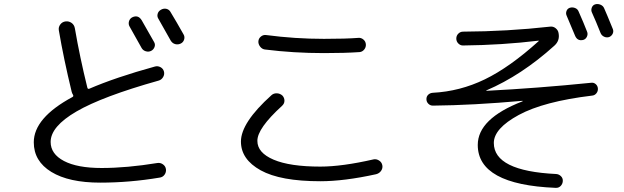

<svg xmlns="http://www.w3.org/2000/svg" viewBox="-20 -866 3040 935"><path d="M467.8 23.4Q315.4 23.4 230 -28.8Q144.5 -81.1 144.5 -172.9Q144.5 -292 333 -393.6Q339.8 -397.5 335 -405.3Q331.1 -411.1 329.1 -418.9Q290 -580.1 266.6 -717.8Q263.7 -733.4 273.4 -746.6Q283.2 -759.8 299.3 -761.7Q315.4 -763.7 328.6 -754.4Q341.8 -745.1 344.7 -727.5Q369.1 -585.9 405.3 -439.5Q407.2 -431.6 414.1 -433.6Q543 -489.3 734.4 -542Q748 -545.9 761.2 -539.1Q774.4 -532.2 778.3 -518.1Q782.2 -503.9 774.4 -490.7Q766.6 -477.5 752.9 -473.6Q478.5 -396.5 352.5 -323.2Q226.6 -250 226.6 -174.8Q226.6 -116.2 291.5 -82Q356.4 -47.9 474.6 -47.9Q597.7 -47.9 747.1 -72.3Q761.7 -74.2 773.9 -65.4Q786.1 -56.6 788.1 -42Q790 -27.3 781.2 -15.1Q772.5 -2.9 756.8 -1Q611.3 23.4 467.8 23.4ZM623 -781.2Q652.3 -795.9 669.9 -767.6Q715.8 -686.5 730.5 -661.1Q737.3 -649.4 732.4 -636.7Q727.5 -624 715.8 -618.2Q704.1 -612.3 690.4 -616.2Q676.8 -620.1 669.9 -631.8Q643.6 -679.7 611.3 -736.3Q604.5 -748 607.9 -761.2Q611.3 -774.4 623 -781.2ZM811.5 -805.7Q838.9 -760.7 874 -698.2Q880.9 -686.5 876.5 -672.9Q872.1 -659.2 858.9 -653.3Q845.7 -647.5 832.5 -651.4Q819.3 -655.3 811.5 -668Q777.3 -727.5 752 -773.4Q744.1 -785.2 747.6 -798.3Q751 -811.5 764.2 -818.8Q777.3 -826.2 791 -822.8Q804.7 -819.3 811.5 -805.7Z M1557.6 -676.8Q1664.1 -676.8 1725.6 -681.6Q1739.3 -682.6 1750 -673.3Q1760.7 -664.1 1761.7 -649.9Q1762.7 -635.7 1753.4 -624.5Q1744.1 -613.3 1730.5 -612.3Q1660.2 -607.4 1557.6 -607.4Q1409.2 -607.4 1269.5 -625Q1255.9 -627 1246.6 -639.2Q1237.3 -651.4 1238.3 -665Q1239.3 -678.7 1250.5 -688Q1261.7 -697.3 1276.4 -695.3Q1417 -676.8 1557.6 -676.8ZM1540 16.6Q1345.7 16.6 1249.5 -36.6Q1153.3 -89.8 1153.3 -176.8Q1153.3 -268.6 1301.8 -402.3Q1312.5 -412.1 1328.1 -411.6Q1343.8 -411.1 1355.5 -400.4Q1365.2 -389.6 1365.2 -375.5Q1365.2 -361.3 1353.5 -350.6Q1232.4 -240.2 1233.4 -179.7Q1233.4 -122.1 1312.5 -88.4Q1391.6 -54.7 1540 -54.7Q1645.5 -54.7 1798.8 -89.8Q1812.5 -92.8 1825.7 -84.5Q1838.9 -76.2 1841.8 -61.5Q1844.7 -46.9 1835.9 -34.2Q1827.1 -21.5 1811.5 -17.6Q1656.2 16.6 1540 16.6Z M2087.9 -351.6Q2075.2 -351.6 2065.9 -360.8Q2056.6 -370.1 2056.6 -383.3Q2056.6 -396.5 2065.4 -404.8Q2074.2 -413.1 2086.9 -414.1Q2219.7 -420.9 2340.8 -479.5Q2461.9 -538.1 2603.5 -666V-668H2602.5Q2425.8 -646.5 2234.4 -644.5Q2221.7 -644.5 2211.9 -654.3Q2202.1 -664.1 2202.1 -678.2Q2202.1 -692.4 2211.9 -702.1Q2221.7 -711.9 2235.4 -711.9Q2450.2 -712.9 2659.2 -736.3Q2673.8 -738.3 2686 -728.5Q2698.2 -718.8 2700.2 -704.1Q2707 -668 2679.7 -643.6Q2519.5 -499 2348.6 -425.8Q2347.7 -425.8 2347.7 -424.8Q2347.7 -423.8 2349.6 -423.8Q2597.7 -436.5 2858.4 -462.9Q2871.1 -464.8 2880.9 -456.5Q2890.6 -448.2 2891.6 -435.1Q2892.6 -421.9 2884.3 -411.6Q2876 -401.4 2863.3 -400.4Q2627.9 -372.1 2506.3 -306.2Q2384.8 -240.2 2384.8 -169.9Q2384.8 -33.2 2688.5 -18.6Q2702.1 -17.6 2711.9 -7.8Q2721.7 2 2720.7 16.1Q2719.7 30.3 2710 40Q2700.2 49.8 2685.5 48.8Q2306.6 33.2 2306.6 -160.2Q2306.6 -288.1 2523.4 -372.1Q2525.4 -372.1 2525.4 -374Q2525.4 -375 2523.4 -375Q2283.2 -353.5 2087.9 -351.6ZM2754.9 -828.1Q2767.6 -832 2780.3 -827.1Q2793 -822.3 2797.9 -809.6Q2822.3 -754.9 2838.9 -711.9Q2843.8 -700.2 2838.4 -688Q2833 -675.8 2821.3 -671.9Q2792 -664.1 2780.3 -692.4Q2755.9 -752 2739.3 -790Q2734.4 -800.8 2738.8 -812.5Q2743.2 -824.2 2754.9 -828.1ZM2877.9 -844.7Q2890.6 -848.6 2903.8 -843.3Q2917 -837.9 2921.9 -826.2Q2932.6 -802.7 2964.8 -723.6Q2968.8 -711.9 2963.4 -701.2Q2958 -690.4 2946.3 -685.5Q2933.6 -681.6 2921.4 -687.5Q2909.2 -693.4 2904.3 -706.1Q2881.8 -762.7 2862.3 -805.7Q2857.4 -816.4 2861.8 -828.6Q2866.2 -840.8 2877.9 -844.7Z"/></svg>

Font: Rounded Mgen+ 2m regular
Style: Regular
Weight: 400
Designer: [Source Han Sans]
Ryoko NISHIZUKA  (kana & ideographs); Paul D. Hunt (Latin, Greek & Cyrillic); Wenlong ZHANG  (bopomofo
Version: Version 1.059.20150602